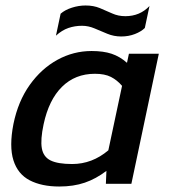

<svg xmlns="http://www.w3.org/2000/svg" viewBox="-20 -670 623 700"><path d="M422 -537Q395 -537 371 -547Q347 -557 324.5 -566.5Q302 -576 279 -576Q253 -576 229.5 -568Q206 -560 184 -540L201 -620Q217 -634 242 -642Q267 -650 292 -650Q321 -650 344 -640.5Q367 -631 389 -621Q411 -611 437 -611Q490 -611 525 -648L508 -568Q495 -555 472 -546Q449 -537 422 -537ZM196 10Q132 10 88.5 -12.5Q45 -35 29 -85.5Q13 -136 29 -218Q46 -301 88.5 -360.5Q131 -420 189.5 -452Q248 -484 314 -484Q357 -484 387 -474Q417 -464 443 -441L450 -474H559L459 0H366L368 -47Q330 -18 289 -4Q248 10 196 10ZM243 -72Q316 -72 375 -122L425 -357Q407 -378 384.5 -389.5Q362 -401 326 -401Q254 -401 206 -353.5Q158 -306 139 -217Q127 -161 132.5 -129.5Q138 -98 164.5 -85Q191 -72 243 -72Z"/></svg>

Font: Kanit
Style: Italic
Weight: 400
Italic angle: -12°
Designer: Katatrad Team
Foundry: CadsonDemak
Version: Version 2.000; ttfautohint (v1.8.3)